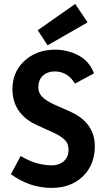

<svg xmlns="http://www.w3.org/2000/svg" viewBox="-20 -921 519 956"><path d="M452.1 -192.4Q452.1 -296.9 355.5 -352.5Q340.8 -361.3 256.8 -397.5Q189.5 -426.8 175.8 -460Q170.9 -472.7 170.9 -485.4Q170.9 -541 218.8 -559.6Q234.4 -565.4 251 -565.4Q311.5 -565.4 346.7 -514.6Q350.6 -509.8 353.5 -504.9L448.2 -555.7Q417 -639.6 320.3 -665Q288.1 -673.8 254.9 -673.8Q157.2 -673.8 94.7 -611.3Q42 -557.6 42 -477.5Q42 -368.2 137.7 -311.5Q153.3 -301.8 235.4 -265.6Q302.7 -236.3 316.4 -204.1Q321.3 -190.4 321.3 -176.8Q321.3 -124 275.4 -104.5Q257.8 -97.7 238.3 -97.7Q156.2 -98.6 83 -144.5L34.2 -53.7Q127.9 14.6 236.3 14.6Q346.7 14.6 408.2 -59.6Q452.1 -114.3 452.1 -192.4ZM416 -809.6 354.5 -901.4 168 -770.5 216.8 -695.3Z"/></svg>

Font: Yaldevi Colombo
Style: Bold
Weight: 700
Designer: Sol Matas, Denzil Rajitha, Kosala Senevirathne and Pathum Egodawatta
Foundry: Mooniak
Version: Version 1.020 ; ttfautohint (v1.6)